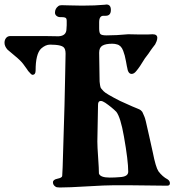

<svg xmlns="http://www.w3.org/2000/svg" viewBox="-23 -669 814 852"><path d="M273 -576Q273 -587 268 -590Q263 -593 251 -593H244Q235 -593 228 -598.5Q221 -604 221 -613Q221 -631 236 -642Q241 -646 251 -646Q256 -646 269.5 -645.5Q283 -645 290 -645Q298 -645 316 -644.5Q334 -644 341 -644Q401 -644 442 -648Q443 -648 445.5 -648.5Q448 -649 449 -649Q469 -649 469 -625Q469 -599 446 -599H436Q417 -599 417 -570V-543Q417 -524 422.5 -518Q428 -512 450 -512Q493 -512 546 -517Q564 -516 595 -516H632Q636 -516 643.5 -516.5Q651 -517 654 -517Q675 -517 675 -501Q675 -494 671.5 -485Q668 -476 665.5 -472Q663 -468 654 -457L646 -446Q638 -433 620 -410Q596 -370 582 -354Q572 -341 561 -341Q545 -341 541 -371Q540 -374 540 -375Q539 -381 536 -397Q533 -413 530.5 -422.5Q528 -432 523.5 -444Q519 -456 512 -463Q505 -470 496 -472Q487 -475 475 -475Q446 -475 431.5 -466.5Q417 -458 417 -435Q417 -424 417.5 -402Q418 -380 418 -371Q418 -361 418.5 -337.5Q419 -314 419 -307Q421 -288 423 -282Q425 -276 437 -264Q447 -253 510 -221Q578 -190 590 -186Q598 -183 602.5 -179Q607 -175 608.5 -172.5Q610 -170 613 -162.5Q616 -155 618 -151Q620 -147 624 -131Q628 -113 639 -65Q650 -17 655 7Q668 73 680 91Q698 115 721 127Q731 134 731 144Q731 155 719 155H717Q692 155 630.5 154Q569 153 542 153H485Q446 153 364 158Q282 163 242 163Q227 163 223 159Q212 152 212 140Q212 128 232 124Q252 120 253 112Q253 111 255 73Q266 -276 266 -327Q266 -344 267 -378.5Q268 -413 268 -431Q268 -453 258 -460.5Q248 -468 223 -470Q213 -471 199 -471Q179 -471 159 -453Q135 -429 135 -356Q135 -337 121 -337Q118 -337 113.5 -341.5Q109 -346 102 -354L96 -363L80 -385Q69 -400 42 -422Q15 -444 10 -449Q-3 -464 -3 -479Q-3 -492 4 -500.5Q11 -509 23 -509H177Q186 -509 207.5 -508.5Q229 -508 237 -508Q272 -510 272 -541Q273 -547 273 -557ZM416 101Q422 119 464 119Q487 119 509 117Q546 115 546 93Q546 44 527 -63Q512 -149 493 -173Q473 -193 444 -213Q432 -221 424 -221Q412 -221 412 -204Q412 -180 410.5 -123Q409 -66 409 -41Q409 -19 412.5 30.5Q416 80 416 101Z"/></svg>

Font: Fedorovsk Unicode
Style: Medium
Weight: 500
Designer: Aleksandr Andreev and Nikita Simmons
Version: Version 3.2